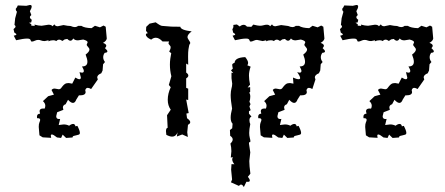

<svg xmlns="http://www.w3.org/2000/svg" viewBox="-20 -553 1817 784"><path d="M141.1 -0.5 138.2 -34.7Q138.2 -47.4 141.1 -53.5Q144 -59.6 144 -63.5Q144 -70.3 134.8 -70.3H131.3L130.9 -76.2Q130.9 -88.4 143.6 -88.9L141.6 -98.6Q141.6 -109.9 156.2 -109.9L162.1 -109.4Q165 -115.2 165 -121.1Q165 -131.3 155.3 -140.1L176.8 -160.2L200.2 -166.5L190.4 -185.5Q194.8 -191.4 203.1 -191.4L220.2 -188.5Q225.6 -188.5 228.8 -192.4Q231.9 -196.3 235.6 -201.2Q239.3 -206.1 244.9 -210Q250.5 -213.9 260.7 -213.9L274.9 -211.4L287.6 -236.3Q298.3 -229.5 304.2 -229.5Q310.1 -229.5 310.1 -236.8L304.7 -258.3L314.5 -256.3Q322.3 -256.3 322.3 -263.2Q322.3 -269 314.9 -281.7H315.4Q336.9 -281.7 336.9 -300.8Q336.9 -312 329.6 -330.1Q345.2 -341.8 345.2 -350.6Q345.2 -353.5 343.5 -356.2Q341.8 -358.9 339.6 -361.3Q337.4 -363.8 335.7 -366.2Q334 -368.7 334 -370.6L337.9 -380.4Q337.9 -386.7 319.8 -391.6L298.3 -388.2Q285.2 -388.2 279.3 -396Q273.9 -386.7 267.6 -386.7Q261.7 -386.7 254.9 -394L244.1 -392.1L234.9 -385.7Q227.5 -391.1 221.7 -391.1Q214.8 -391.1 210 -385.3Q204.6 -388.7 197.8 -388.7Q187 -388.7 177.2 -384.3L178.7 -388.7L162.6 -385.3Q153.3 -385.3 147.9 -387.7Q142.6 -390.1 135.7 -390.1Q129.4 -390.1 122.3 -386.7Q115.2 -383.3 110.8 -383.3Q106.9 -383.3 106.4 -385.3Q106 -387.2 105 -389.4Q104 -391.6 101.3 -393.6Q98.6 -395.5 90.8 -395.5Q75.7 -395.5 45.9 -388.7L36.1 -407.2Q46.9 -409.2 46.9 -412.6Q46.9 -415 38.6 -419.9L35.2 -434.1Q43.5 -440.4 43.5 -444.8Q43.5 -448.2 39.1 -451.2L42 -478.5L49.3 -505.4Q44.4 -508.8 44.4 -517.1Q49.3 -522 52.7 -530.8L87.4 -529.3L102.1 -532.7Q109.4 -532.7 109.4 -526.9Q109.4 -519.5 102.1 -507.3L107.9 -491.7Q102.1 -486.8 102.1 -482.9Q102.1 -477.5 109.9 -472.2L107.4 -461.4L98.6 -460Q108.4 -455.1 108.4 -451.2L107.4 -448.2L122.1 -447.3L120.6 -452.6Q138.2 -447.8 149.9 -447.8L177.7 -452.1Q190.4 -452.1 194.3 -445.8L202.1 -453.6Q205.6 -445.8 215.8 -445.8L239.3 -450.7Q257.3 -446.8 268.6 -446.8Q278.3 -442.4 285.2 -442.4Q293 -442.4 298.8 -447.3H312.5Q324.7 -439 354 -438L367.7 -447.8L388.2 -441.4L402.8 -448.7L411.6 -443.8L416 -395.5Q414.1 -385.3 400.4 -377.9Q414.1 -373.5 414.1 -365.7Q414.1 -362.8 408.7 -356.4Q418.5 -347.7 418.5 -343.3Q418.5 -337.9 407.7 -337.4Q401.4 -329.1 401.4 -319.3Q401.4 -309.1 408.7 -299.8L400.9 -290.5L398.9 -265.1L393.6 -253.9Q377 -247.1 377 -236.8L379.4 -228.5L352.1 -189.5Q343.8 -194.3 338.4 -194.3Q330.6 -194.3 328.1 -184.6L329.6 -177.2Q329.6 -163.6 305.7 -163.6H302.2L291.5 -146.5Q286.6 -132.8 277.8 -132.8Q269.5 -132.8 257.8 -145.5L248 -127.4Q236.8 -124 236.8 -113.8L238.8 -104.5L213.4 -94.7L209.5 -78.6Q209.5 -66.9 221.2 -66.9L225.6 -67.4L219.7 -42.5L239.7 -44.9Q252.4 -44.9 262.2 -39.6Q271.5 -46.9 278.8 -46.9Q286.1 -46.9 288.1 -37.1L295.9 -39.1Q306.2 -19.5 306.2 -10.3Q306.2 -4.9 301.5 -3.2Q296.9 -1.5 291.3 -0.5Q285.6 0.5 281 2Q276.4 3.4 276.4 8.3L250 10.3L235.8 -3.4L229.5 10.3L212.9 8.3Q197.8 -3.9 191.9 -3.9Q187.5 -3.9 187.5 1.5L189 9.8L154.3 7.8Z M680.2 -444.3 716.3 -443.8Q717.8 -430.2 762.7 -424.8Q745.6 -412.1 745.6 -401.9Q745.6 -398.9 747.3 -395.5Q749 -392.1 751.2 -388.9Q753.4 -385.7 755.1 -382.6Q756.8 -379.4 756.8 -377.4Q756.8 -375.5 755.4 -374Q753.9 -372.6 752.4 -367.4Q751 -362.3 749.5 -351.6Q748 -340.8 748 -321.3L748.5 -288.6L740.2 -293.5V-256.8Q749 -250.5 749 -244.6Q749 -238.3 740.2 -232.9V-194.3L748.5 -190.9V-144.5L740.2 -146.5L750.5 -91.3L741.2 -89.4L743.7 -70.3Q756.8 -61 756.8 -54.2Q756.8 -47.9 747.6 -43.5L744.6 -12.7L747.1 6.3L724.1 -3.9L702.1 4.4L705.1 -12.7Q698.2 4.9 683.1 4.9Q673.3 4.9 659.2 -2.4L657.7 -17.1Q657.7 -30.3 664.6 -31.2L662.1 -82.5L677.2 -105Q665 -122.1 665 -145.5Q665 -170.9 677.2 -196.8L669.4 -206.1L679.7 -241.7Q673.8 -265.1 673.8 -289.1Q673.8 -300.8 675.3 -312.5Q676.8 -324.2 679.2 -335.9L670.9 -342.3Q676.8 -353 676.8 -359.9Q676.8 -363.3 675.3 -365.2Q673.8 -367.2 672.4 -368.9Q670.9 -370.6 669.4 -372.6Q668 -374.5 668 -377L670.4 -383.8H643.6Q629.4 -398.9 616.2 -398.9Q606.4 -398.9 597.2 -391.1Q575.7 -400.9 575.7 -411.6L576.2 -415L583.5 -417.5L576.2 -427.2L577.1 -443.4L590.8 -456.5L615.7 -461.9Q635.3 -447.3 642.1 -447.3Z M1044.4 -0.5 1041.5 -34.7Q1041.5 -47.4 1044.4 -53.5Q1047.4 -59.6 1047.4 -63.5Q1047.4 -70.3 1038.1 -70.3H1034.7L1034.2 -76.2Q1034.2 -88.4 1046.9 -88.9L1044.9 -98.6Q1044.9 -109.9 1059.6 -109.9L1065.4 -109.4Q1068.4 -115.2 1068.4 -121.1Q1068.4 -131.3 1058.6 -140.1L1080.1 -160.2L1103.5 -166.5L1093.8 -185.5Q1098.1 -191.4 1106.4 -191.4L1123.5 -188.5Q1128.9 -188.5 1132.1 -192.4Q1135.3 -196.3 1138.9 -201.2Q1142.6 -206.1 1148.2 -210Q1153.8 -213.9 1164.1 -213.9L1178.2 -211.4L1176.3 -236.3Q1191.4 -229.5 1199.2 -229.5Q1205.6 -229.5 1205.6 -234.4Q1205.6 -241.7 1193.4 -258.3L1203.1 -256.3Q1210.9 -256.3 1210.9 -263.2Q1210.9 -269 1203.6 -281.7H1204.1Q1225.6 -281.7 1225.6 -300.8Q1225.6 -312 1218.3 -330.1Q1233.9 -341.8 1233.9 -350.6Q1233.9 -353.5 1232.2 -356.2Q1230.5 -358.9 1228.3 -361.3Q1226.1 -363.8 1224.4 -366.2Q1222.7 -368.7 1222.7 -370.6L1226.6 -380.4Q1226.6 -386.7 1208.5 -391.6L1187 -388.2Q1173.8 -388.2 1168 -396Q1162.6 -386.7 1156.2 -386.7Q1150.4 -386.7 1143.6 -394L1132.8 -392.1L1123.5 -385.7Q1116.2 -391.1 1110.4 -391.1Q1103.5 -391.1 1098.6 -385.3Q1093.3 -388.7 1086.4 -388.7Q1075.2 -388.7 1065.9 -384.3L1067.4 -388.7L1052.7 -385.3L1029.3 -390.1Q1022.9 -390.1 1015.9 -386.7Q1008.8 -383.3 1004.4 -383.3Q1000.5 -383.3 1000 -385.3Q999.5 -387.2 998.5 -389.4Q997.6 -391.6 994.9 -393.6Q992.2 -395.5 984.4 -395.5Q969.2 -395.5 939.5 -388.7L929.7 -407.2Q940.4 -409.2 940.4 -412.6Q940.4 -415 932.1 -419.9L928.7 -434.1Q933.1 -438.5 933.1 -446.8L932.6 -451.2L947.3 -453.1L959 -444.8Q966.8 -451.7 975.1 -451.7Q982.4 -451.7 988.3 -444.3L1006.3 -443.4L1014.2 -452.6Q1033.2 -447.8 1041 -447.8Q1049.3 -447.8 1056.4 -450Q1063.5 -452.1 1069.8 -452.1Q1079.1 -452.1 1083 -445.8L1090.8 -453.6Q1094.2 -445.8 1104.5 -445.8L1127.9 -450.7L1157.2 -446.8Q1167 -442.4 1173.8 -442.4Q1181.6 -442.4 1187.5 -447.3H1201.2Q1213.4 -439 1242.7 -438L1256.3 -447.8L1276.9 -441.4L1291.5 -448.7L1300.3 -443.8L1304.7 -395.5Q1302.7 -385.3 1289.1 -377.9Q1302.7 -373.5 1302.7 -365.7Q1302.7 -362.8 1297.4 -356.4Q1307.1 -347.7 1307.1 -343.3Q1307.1 -337.9 1296.4 -337.4Q1290 -329.1 1290 -319.3Q1290 -309.1 1297.4 -299.8L1289.6 -290.5L1287.6 -265.1L1282.2 -253.9Q1265.6 -247.1 1265.6 -236.8L1268.1 -228.5L1255.4 -189.5Q1247.1 -194.3 1241.7 -194.3Q1233.9 -194.3 1231.4 -184.6L1232.9 -177.2Q1232.9 -163.6 1209 -163.6H1205.6L1194.8 -146.5Q1189.9 -132.8 1181.2 -132.8Q1172.9 -132.8 1161.1 -145.5L1151.4 -127.4Q1140.1 -124 1140.1 -113.8L1142.1 -104.5L1116.7 -94.7L1112.8 -78.6Q1112.8 -66.9 1124.5 -66.9L1128.9 -67.4L1123 -42.5L1143.1 -44.9Q1155.8 -44.9 1165.5 -39.6Q1174.8 -46.9 1182.1 -46.9Q1189.5 -46.9 1191.4 -37.1L1199.2 -39.1Q1209.5 -19.5 1209.5 -10.3Q1209.5 -4.9 1204.8 -3.2Q1200.2 -1.5 1194.6 -0.5Q1189 0.5 1184.3 2Q1179.7 3.4 1179.7 8.3L1153.3 10.3L1139.2 -3.4L1132.8 10.3L1116.2 8.3Q1101.1 -3.9 1095.2 -3.9Q1090.8 -3.9 1090.8 1.5L1092.3 9.8L1057.6 7.8ZM927.7 180.2 923.8 140.1 925.3 117.2 937 117.7Q928.2 106.9 928.2 97.2L930.2 87.9L922.4 90.8L924.8 64.5Q924.8 56.2 923.8 48.6Q922.9 41 920.9 33.2Q930.2 24.4 930.2 16.6Q930.2 8.3 919.9 1.5L918.9 -22L928.2 -29.3L929.7 -47.9Q921.9 -55.7 921.9 -72.8Q921.9 -87.4 927.7 -109.4Q921.9 -144.5 921.9 -165Q921.9 -173.8 922.9 -179.9Q923.8 -186 925 -191.2Q926.3 -196.3 927.2 -200.9Q928.2 -205.6 928.2 -211.4L925.3 -233.4V-256.3L932.6 -254.4L923.3 -265.6L930.7 -272.9Q928.2 -283.7 928.2 -288.6Q928.2 -293 938 -296.9Q939 -317.9 981.4 -319.8Q993.2 -305.2 993.2 -295.9Q993.2 -290 989.7 -286.6L1003.4 -280.8Q996.6 -261.2 996.6 -244.6Q996.6 -228 1001 -207.5L991.2 -195.8L1001.5 -197.3V-177.7L997.6 -174.3Q1002 -168.9 1002 -158.7Q1002 -146 998.5 -137.7L1002.9 -127.9L998.5 -118.2L1003.4 -103L996.6 -98.6V-88.9L1006.8 -77.1Q998.5 -72.8 998.5 -62.5Q998.5 -52.7 1002 -46.4Q997.6 -24.9 997.6 -10.3Q997.6 1 1000 10Q1002.4 19 1002.4 22.9Q1002.4 27.8 1000 27.8L998.5 27.3Q996.6 27.3 996.6 32.7L1002 69.3L998 104.5Q998 123.5 1002.4 156.2L992.2 168.9Q1000 178.2 1000 184.1Q1000 189.5 992.2 189.5L986.3 189L975.6 210.9Q970.2 200.7 964.4 200.7Q960 200.7 955.6 206.1L922.9 191.4Z M1474.1 -0.5 1471.2 -34.7Q1471.2 -47.4 1474.1 -53.5Q1477.1 -59.6 1477.1 -63.5Q1477.1 -70.3 1467.8 -70.3H1464.4L1463.9 -76.2Q1463.9 -88.4 1476.6 -88.9L1474.6 -98.6Q1474.6 -109.9 1489.3 -109.9L1495.1 -109.4Q1498 -115.2 1498 -121.1Q1498 -131.3 1488.3 -140.1L1509.8 -160.2L1533.2 -166.5L1523.4 -185.5Q1527.8 -191.4 1536.1 -191.4L1553.2 -188.5Q1558.6 -188.5 1561.8 -192.4Q1564.9 -196.3 1568.6 -201.2Q1572.3 -206.1 1577.9 -210Q1583.5 -213.9 1593.8 -213.9L1607.9 -211.4L1620.6 -236.3Q1631.3 -229.5 1637.2 -229.5Q1643.1 -229.5 1643.1 -236.8L1637.7 -258.3L1647.5 -256.3Q1655.3 -256.3 1655.3 -263.2Q1655.3 -269 1647.9 -281.7H1648.4Q1669.9 -281.7 1669.9 -300.8Q1669.9 -312 1662.6 -330.1Q1678.2 -341.8 1678.2 -350.6Q1678.2 -353.5 1676.5 -356.2Q1674.8 -358.9 1672.6 -361.3Q1670.4 -363.8 1668.7 -366.2Q1667 -368.7 1667 -370.6L1670.9 -380.4Q1670.9 -386.7 1652.8 -391.6L1631.3 -388.2Q1618.2 -388.2 1612.3 -396Q1606.9 -386.7 1600.6 -386.7Q1594.7 -386.7 1587.9 -394L1577.1 -392.1L1567.9 -385.7Q1560.5 -391.1 1554.7 -391.1Q1547.9 -391.1 1543 -385.3Q1537.6 -388.7 1530.8 -388.7Q1520 -388.7 1510.3 -384.3L1511.7 -388.7L1495.6 -385.3Q1486.3 -385.3 1481 -387.7Q1475.6 -390.1 1468.8 -390.1Q1462.4 -390.1 1455.3 -386.7Q1448.2 -383.3 1443.8 -383.3Q1439.9 -383.3 1439.5 -385.3Q1439 -387.2 1438 -389.4Q1437 -391.6 1434.3 -393.6Q1431.6 -395.5 1423.8 -395.5Q1408.7 -395.5 1378.9 -388.7L1369.1 -407.2Q1379.9 -409.2 1379.9 -412.6Q1379.9 -415 1371.6 -419.9L1368.2 -434.1Q1376.5 -440.4 1376.5 -444.8Q1376.5 -448.2 1372.1 -451.2L1375 -478.5L1382.3 -505.4Q1377.4 -508.8 1377.4 -517.1Q1382.3 -522 1385.7 -530.8L1420.4 -529.3L1435.1 -532.7Q1442.4 -532.7 1442.4 -526.9Q1442.4 -519.5 1435.1 -507.3L1440.9 -491.7Q1435.1 -486.8 1435.1 -482.9Q1435.1 -477.5 1442.9 -472.2L1440.4 -461.4L1431.6 -460Q1441.4 -455.1 1441.4 -451.2L1440.4 -448.2L1455.1 -447.3L1453.6 -452.6Q1471.2 -447.8 1482.9 -447.8L1510.7 -452.1Q1523.4 -452.1 1527.3 -445.8L1535.2 -453.6Q1538.6 -445.8 1548.8 -445.8L1572.3 -450.7Q1590.3 -446.8 1601.6 -446.8Q1611.3 -442.4 1618.2 -442.4Q1626 -442.4 1631.8 -447.3H1645.5Q1657.7 -439 1687 -438L1700.7 -447.8L1721.2 -441.4L1735.8 -448.7L1744.6 -443.8L1749 -395.5Q1747.1 -385.3 1733.4 -377.9Q1747.1 -373.5 1747.1 -365.7Q1747.1 -362.8 1741.7 -356.4Q1751.5 -347.7 1751.5 -343.3Q1751.5 -337.9 1740.7 -337.4Q1734.4 -329.1 1734.4 -319.3Q1734.4 -309.1 1741.7 -299.8L1733.9 -290.5L1731.9 -265.1L1726.6 -253.9Q1710 -247.1 1710 -236.8L1712.4 -228.5L1685.1 -189.5Q1676.8 -194.3 1671.4 -194.3Q1663.6 -194.3 1661.1 -184.6L1662.6 -177.2Q1662.6 -163.6 1638.7 -163.6H1635.3L1624.5 -146.5Q1619.6 -132.8 1610.8 -132.8Q1602.5 -132.8 1590.8 -145.5L1581.1 -127.4Q1569.8 -124 1569.8 -113.8L1571.8 -104.5L1546.4 -94.7L1542.5 -78.6Q1542.5 -66.9 1554.2 -66.9L1558.6 -67.4L1552.7 -42.5L1572.8 -44.9Q1585.4 -44.9 1595.2 -39.6Q1604.5 -46.9 1611.8 -46.9Q1619.1 -46.9 1621.1 -37.1L1628.9 -39.1Q1639.2 -19.5 1639.2 -10.3Q1639.2 -4.9 1634.5 -3.2Q1629.9 -1.5 1624.3 -0.5Q1618.7 0.5 1614 2Q1609.4 3.4 1609.4 8.3L1583 10.3L1568.8 -3.4L1562.5 10.3L1545.9 8.3Q1530.8 -3.9 1524.9 -3.9Q1520.5 -3.9 1520.5 1.5L1522 9.8L1487.3 7.8Z"/></svg>

Font: Truetypewriter PolyglOTT
Style: Regular
Weight: 400
Designer: Sergey Beatoff a.k.a. Sam_T
Version: Version 3.76